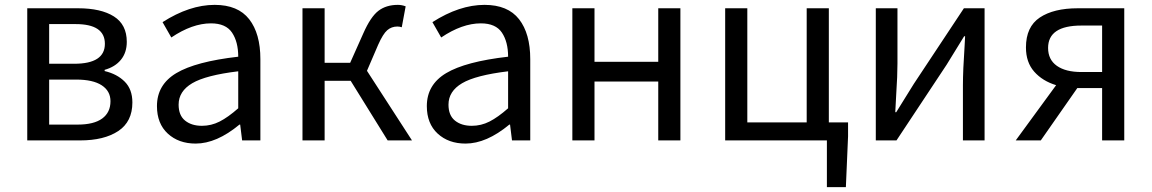

<svg xmlns="http://www.w3.org/2000/svg" viewBox="-20 -577 4732 789"><path d="M301 -543Q395 -543 448 -509.5Q501 -476 501 -405Q501 -361 477 -331.5Q453 -302 410 -290V-285Q461 -273 492.5 -241.5Q524 -210 524 -156Q524 -77 466 -38.5Q408 0 309 0H92V-543ZM411 -397Q411 -478 291 -478H182V-315H285Q411 -315 411 -397ZM434 -161Q434 -203 398 -226.5Q362 -250 293 -250H182V-65H299Q366 -65 400 -90Q434 -115 434 -161Z M625 -141Q625 -229 704.5 -276.5Q784 -324 959 -344Q959 -405 933.5 -443Q908 -481 847 -481Q770 -481 684 -423L648 -486Q759 -557 862 -557Q958 -557 1004 -498Q1050 -439 1050 -334V0H975L967 -65H964Q870 13 784 13Q714 13 669.5 -28Q625 -69 625 -141ZM959 -132V-284Q826 -268 770 -235Q714 -202 714 -147Q714 -103 740.5 -81.5Q767 -60 810 -60Q848 -60 882.5 -77.5Q917 -95 959 -132Z M1573 0 1421 -245H1314V0H1223V-543H1314V-319H1419L1473 -440Q1503 -508 1535 -532.5Q1567 -557 1615 -557Q1631 -557 1647 -551L1631 -465Q1622 -468 1613 -468Q1589 -468 1571.5 -453Q1554 -438 1534 -393L1488 -286L1673 0Z M1734 -141Q1734 -229 1813.5 -276.5Q1893 -324 2068 -344Q2068 -405 2042.5 -443Q2017 -481 1956 -481Q1879 -481 1793 -423L1757 -486Q1868 -557 1971 -557Q2067 -557 2113 -498Q2159 -439 2159 -334V0H2084L2076 -65H2073Q1979 13 1893 13Q1823 13 1778.5 -28Q1734 -69 1734 -141ZM2068 -132V-284Q1935 -268 1879 -235Q1823 -202 1823 -147Q1823 -103 1849.5 -81.5Q1876 -60 1919 -60Q1957 -60 1991.5 -77.5Q2026 -95 2068 -132Z M2332 -543H2423V-323H2685V-543H2776V0H2685V-242H2423V0H2332Z M3465 -74V-17L3456 192H3378V0H2960V-543H3051V-74H3295V-543H3386V-74Z M3668 -543V-316Q3668 -266 3663 -191L3659 -116H3663L3735 -232L3941 -543H4026V0H3937V-227Q3937 -287 3944 -390L3946 -428H3942L3870 -311L3664 0H3579V-543Z M4600 0H4509V-215H4407L4257 0H4154L4320 -227Q4264 -244 4230 -282.5Q4196 -321 4196 -382Q4196 -467 4253 -505Q4310 -543 4409 -543H4600ZM4424 -472Q4287 -472 4287 -380Q4287 -332 4323 -306.5Q4359 -281 4424 -281H4509V-472Z"/></svg>

Font: Noto Sans SC
Style: Regular
Weight: 400
Designer: Ryoko NISHIZUKA ____ (kana & ideographs); Paul D. Hunt (Latin, Greek & Cyrillic); Wenlong ZHANG ___ (bopomofo); Sandoll 
Foundry: Adobe Systems Incorporated
Version: Version 1.004